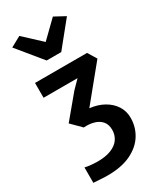

<svg xmlns="http://www.w3.org/2000/svg" viewBox="-245 -932 973 1162"><g transform="rotate(-30 242.0 -351.5)"><path d="M144 148Q119 148 95 146Q71 144 46.5 143V35.5Q67.5 40 86 42Q104.5 44 126.5 44.5Q188.5 45.5 228.2 29.5Q268 13.5 287 -14.5Q306 -42.5 306 -78Q306 -116.5 286 -139Q266 -161.5 233.5 -170.2Q201 -179 164 -176L97 -243L227 -399L280.5 -453.5H43V-557H406.5L444 -496L251 -260Q306 -254 348.2 -230.5Q390.5 -207 414.8 -169.8Q439 -132.5 439 -85.5Q439 -21.5 406.2 31.5Q373.5 84.5 308 116.2Q242.5 148 144 148ZM31 -811.5 103 -851 223 -739.5 337.5 -851 412.5 -810.5 274 -639.5H172Z"/></g></svg>

Font: Merriweather Sans SemiBold
Style: Regular
Weight: 600
Designer: Eben Sorkin
Foundry: Eben Sorkin
Version: Version 2.001